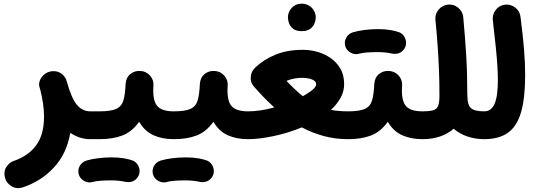

<svg xmlns="http://www.w3.org/2000/svg" viewBox="-20 -690 2844 1024"><path d="M192.4 -219.2Q182.1 -248 200 -274.9Q217.8 -301.8 247.6 -308.6Q255.9 -310.5 264.6 -310.5Q291.5 -311 311.3 -294.4Q331.1 -277.8 335.9 -255.9Q336.4 -254.9 336.9 -253.4Q360.4 -167.5 389.4 -131.8Q418.5 -96.2 461.9 -96.2H462.4Q493.2 -96.2 514.6 -74.5Q536.1 -52.7 536.1 -22Q536.1 8.3 514.6 30.3Q493.2 52.2 462.4 52.2H461.9Q432.6 52.2 405.8 43.5Q378.9 34.7 355 18.6Q335 131.3 266.8 204.1Q198.7 276.9 102.1 309.1Q68.8 319.8 42.2 303.7Q15.6 287.6 7.3 260.7Q-2.4 226.1 13.7 200.9Q29.8 175.8 54.2 168Q129.4 142.6 172.1 85.9Q214.8 29.3 214.8 -68.4Q214.8 -132.8 194.3 -213.4Q193.4 -216.3 192.4 -219.2Z M387.7 -22Q387.7 -52.7 409.9 -74.5Q432.1 -96.2 462.4 -96.2H511.2Q542 -96.2 564 -74.5Q585.9 -52.7 585.9 -22Q585.9 8.3 564 30.3Q542 52.2 511.2 52.2H462.4Q432.1 52.2 409.9 30.3Q387.7 8.3 387.7 -22Z M436.5 -22Q436.5 -52.7 458.7 -74.5Q481 -96.2 511.2 -96.2Q572.8 -96.2 601.1 -109.9Q629.4 -123.5 638.4 -155.3Q647.5 -187 649.9 -241.2Q651.9 -275.9 675 -294.9Q698.2 -314 729.5 -311.5Q760.3 -309.6 780.5 -286.4Q800.8 -263.2 798.3 -232.9Q793 -158.7 816.4 -127.4Q839.8 -96.2 906.7 -96.2H907.2Q938 -96.2 959.5 -74.5Q981 -52.7 981 -22Q981 8.3 959.5 30.3Q938 52.2 907.2 52.2H906.7Q844.7 52.2 798.1 31Q751.5 9.8 722.2 -40.5Q683.6 13.2 632.3 32.7Q581.1 52.2 511.2 52.2Q481 52.2 458.7 30.3Q436.5 8.3 436.5 -22ZM399.9 239.7Q393.6 216.8 405 195.6Q416.5 174.3 440.4 166.5Q467.8 158.2 503.9 153.8Q540 149.4 575.7 149.4Q612.8 149.4 642.3 154.5Q671.9 159.7 692.4 168Q716.3 181.6 722.7 207.8Q729 233.9 714.4 255.4Q702.1 272.5 684.8 278.1Q667.5 283.7 648.9 279.8Q634.8 276.4 614.5 274.2Q594.2 272 575.7 272Q543 272 516.4 273.9Q489.7 275.9 473.1 280.8Q450.2 287.1 428.5 274.9Q406.7 262.7 399.9 239.7Z M832.5 -22Q832.5 -52.7 854.7 -74.5Q877 -96.2 907.2 -96.2Q968.8 -96.2 997.1 -109.9Q1025.4 -123.5 1034.4 -155.3Q1043.5 -187 1045.9 -241.2Q1047.9 -275.9 1071 -294.9Q1094.2 -314 1125.5 -311.5Q1156.2 -309.6 1176.5 -286.4Q1196.8 -263.2 1194.3 -232.9Q1189 -158.7 1212.4 -127.4Q1235.8 -96.2 1302.7 -96.2H1303.2Q1334 -96.2 1355.5 -74.5Q1377 -52.7 1377 -22Q1377 8.3 1355.5 30.3Q1334 52.2 1303.2 52.2H1302.7Q1240.7 52.2 1194.1 31Q1147.5 9.8 1118.2 -40.5Q1079.6 13.2 1028.3 32.7Q977.1 52.2 907.2 52.2Q877 52.2 854.7 30.3Q832.5 8.3 832.5 -22ZM795.9 239.7Q789.6 216.8 801 195.6Q812.5 174.3 836.4 166.5Q863.8 158.2 899.9 153.8Q936 149.4 971.7 149.4Q1008.8 149.4 1038.3 154.5Q1067.9 159.7 1088.4 168Q1112.3 181.6 1118.7 207.8Q1125 233.9 1110.4 255.4Q1098.1 272.5 1080.8 278.1Q1063.5 283.7 1044.9 279.8Q1030.8 276.4 1010.5 274.2Q990.2 272 971.7 272Q939 272 912.4 273.9Q885.7 275.9 869.1 280.8Q846.2 287.1 824.5 274.9Q802.7 262.7 795.9 239.7Z M1229 -22Q1229 -52.7 1251 -74.5Q1272.9 -96.2 1303.2 -96.2Q1336.4 -96.2 1372.1 -101.8Q1407.7 -107.4 1442.9 -117.2Q1415 -142.1 1387.9 -170.2Q1360.8 -198.2 1334 -228.5Q1313.5 -251.5 1317.9 -283.7Q1319.8 -303.7 1332 -318.8Q1337.9 -327.1 1345.7 -333.5Q1387.2 -373 1450 -398.7Q1512.7 -424.3 1596.2 -424.3Q1633.8 -424.3 1672.4 -413.6Q1710.9 -402.8 1743.4 -380.4Q1775.9 -357.9 1795.7 -323.5Q1815.4 -289.1 1815.4 -241.7Q1815.4 -202.6 1796.4 -168.2Q1777.3 -133.8 1745.1 -104Q1785.2 -96.2 1836.9 -96.2H1837.4Q1868.2 -96.2 1889.6 -74.5Q1911.1 -52.7 1911.1 -22Q1911.1 8.3 1889.6 30.3Q1868.2 52.2 1837.4 52.2H1836.9Q1768.1 52.2 1706.8 35.6Q1645.5 19 1589.8 -10.7Q1515.6 20 1438 36.1Q1360.4 52.2 1303.2 52.2Q1272.9 52.2 1251 30.3Q1229 8.3 1229 -22ZM1590.3 -274.9Q1548.8 -274.9 1507.8 -258.8Q1556.2 -208 1595.2 -176.8Q1627.4 -194.3 1647 -211.2Q1666.5 -228 1666.5 -240.7Q1666.5 -256.8 1644.8 -265.9Q1623 -274.9 1590.3 -274.9ZM1515.6 -598.1Q1515.6 -626 1536.1 -648.2Q1556.6 -670.4 1588.4 -670.4Q1611.3 -670.4 1627.2 -660.6Q1643.1 -650.9 1652.3 -636.7Q1664.1 -617.2 1664.1 -598.1Q1664.1 -583.5 1657.7 -566.2Q1651.4 -548.8 1635 -536.4Q1618.7 -523.9 1589.4 -523.9Q1559.1 -523.9 1543.5 -536.6Q1527.8 -549.3 1521.5 -565.9Q1515.6 -582 1515.6 -598.1Z M1762.7 -22Q1762.7 -52.7 1784.9 -74.5Q1807.1 -96.2 1837.4 -96.2Q1898.9 -96.2 1927.2 -109.9Q1955.6 -123.5 1964.6 -155.3Q1973.6 -187 1976.1 -241.2Q1978 -275.9 2001.2 -294.9Q2024.4 -314 2055.7 -311.5Q2086.4 -309.6 2106.7 -286.4Q2127 -263.2 2124.5 -232.9Q2119.1 -158.7 2142.6 -127.4Q2166 -96.2 2232.9 -96.2H2233.4Q2264.2 -96.2 2285.6 -74.5Q2307.1 -52.7 2307.1 -22Q2307.1 8.3 2285.6 30.3Q2264.2 52.2 2233.4 52.2H2232.9Q2170.9 52.2 2124.3 31Q2077.6 9.8 2048.3 -40.5Q2009.8 13.2 1958.5 32.7Q1907.2 52.2 1837.4 52.2Q1807.1 52.2 1784.9 30.3Q1762.7 8.3 1762.7 -22ZM1821.3 -444.3Q1814.9 -467.3 1826.4 -488.5Q1837.9 -509.8 1861.8 -517.6Q1889.2 -525.9 1925.3 -530.3Q1961.4 -534.7 1997.1 -534.7Q2034.2 -534.7 2063.7 -529.5Q2093.3 -524.4 2113.8 -516.1Q2137.7 -502.4 2144 -476.3Q2150.4 -450.2 2135.7 -428.7Q2123.5 -411.6 2106.2 -406Q2088.9 -400.4 2070.3 -404.3Q2056.2 -407.7 2035.9 -409.9Q2015.6 -412.1 1997.1 -412.1Q1964.4 -412.1 1937.7 -410.2Q1911.1 -408.2 1894.5 -403.3Q1871.6 -397 1849.9 -409.2Q1828.1 -421.4 1821.3 -444.3Z M2159.2 -22Q2159.2 -52.7 2181.2 -74.5Q2203.1 -96.2 2233.4 -96.2Q2272 -96.2 2291.3 -102.3Q2310.5 -108.4 2317.1 -126.5Q2323.7 -144.5 2323.7 -180.2Q2323.7 -254.9 2321 -320.6Q2318.4 -386.2 2313.7 -450.4Q2309.1 -514.6 2302.2 -584.5Q2299.3 -614.7 2319.3 -638.7Q2339.4 -662.6 2369.6 -665.5Q2399.9 -668.5 2423.8 -648.7Q2447.8 -628.9 2450.7 -598.1Q2460.4 -494.1 2466.3 -397.7Q2472.2 -301.3 2472.2 -189Q2472.7 -184.6 2472.7 -180.2Q2472.7 -129.9 2492.2 -113Q2511.7 -96.2 2562 -96.2H2562.5Q2593.3 -96.2 2614.7 -74.5Q2636.2 -52.7 2636.2 -22Q2636.2 8.3 2614.7 30.3Q2593.3 52.2 2562.5 52.2H2562Q2516.1 52.2 2474.1 38.3Q2432.1 24.4 2399.4 -3.4Q2335 52.2 2233.4 52.2Q2203.1 52.2 2181.2 30.3Q2159.2 8.3 2159.2 -22Z M2488.3 -22Q2488.3 -52.7 2510.3 -74.5Q2532.2 -96.2 2562.5 -96.2Q2600.6 -96.2 2617.9 -136.5Q2635.3 -176.8 2635.3 -262.2Q2635.3 -295.4 2632.8 -336.4Q2630.4 -377.4 2624.5 -436.3Q2618.7 -495.1 2608.4 -581.5Q2605 -611.8 2623.5 -636.5Q2642.1 -661.1 2672.4 -665Q2702.6 -668.9 2727.3 -650.1Q2752 -631.3 2755.9 -601.1Q2769 -498.5 2774.9 -426.5Q2780.8 -354.5 2780.8 -289.1Q2780.8 -167 2759 -91.8Q2737.3 -16.6 2689.2 17.8Q2641.1 52.2 2562.5 52.2Q2532.2 52.2 2510.3 30.3Q2488.3 8.3 2488.3 -22Z"/></svg>

Font: Mikhak-DS2-FD ExtraBold
Style: Regular
Weight: 800
Designer: Amin Abedi
Version: Version 3.2